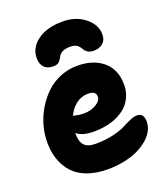

<svg xmlns="http://www.w3.org/2000/svg" viewBox="-161 -977 979 1127"><g transform="rotate(-20 328.5 -413.0)"><path d="M362.8 -866.2Q444.8 -866.2 501 -821.3Q557.1 -776.4 557.1 -715.8Q557.1 -680.2 535.2 -661.1Q513.2 -642.1 478 -642.1Q436.5 -642.1 418.9 -674.8Q408.7 -692.9 394.5 -702.4Q380.4 -711.9 352.1 -711.9Q296.4 -711.9 278.8 -675.8Q269 -656.2 257.3 -646.7Q245.6 -637.2 223.1 -637.2Q185.5 -637.2 166.3 -658Q147 -678.7 147 -715.8Q147 -780.3 205.3 -823.2Q263.7 -866.2 362.8 -866.2ZM318.8 40Q246.6 40 191.9 20.3Q137.2 0.5 103.5 -36.1Q69.8 -72.8 53 -121.3Q36.1 -169.9 36.1 -230Q36.1 -281.2 50.3 -333Q64.5 -384.8 92.3 -431.2Q120.1 -477.5 157.7 -513.9Q195.3 -550.3 246.3 -571.5Q297.4 -592.8 354 -592.8Q454.6 -592.8 515.4 -541Q576.2 -489.3 576.2 -395Q576.2 -354.5 561.5 -320.8Q546.9 -287.1 522.2 -264.2Q497.6 -241.2 464.1 -225.6Q430.7 -210 393.3 -202.9Q356 -195.8 315.9 -195.8Q244.1 -195.8 209 -226.1Q209 -172.4 230 -148.7Q251 -125 301.8 -125Q361.3 -125 410.9 -136.7Q460.4 -148.4 486.3 -162.1Q512.2 -175.8 538.6 -187.5Q564.9 -199.2 584 -199.2Q627 -199.2 627 -145Q627 -117.7 613.3 -90.8Q599.6 -64 572.8 -40.5Q545.9 -17.1 509.3 1Q472.7 19 423.3 29.5Q374 40 318.8 40ZM356.9 -417Q316.9 -417 283.7 -391.8Q250.5 -366.7 231 -325.2Q232.4 -324.7 246.6 -321.8Q260.7 -318.8 272.2 -317.4Q283.7 -315.9 296.9 -315.9Q339.8 -315.9 373.5 -335.7Q407.2 -355.5 407.2 -381.8Q407.2 -417 356.9 -417Z"/></g></svg>

Font: Shantell Sans Irregular Bouncy
Style: Regular
Weight: 800
Designer: Stephen Nixon, Anya Danilova, Shantell Martin
Foundry: Arrow Type
Version: Version 1.006;[9816181b4]